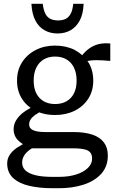

<svg xmlns="http://www.w3.org/2000/svg" viewBox="-20 -759 608 1015"><path d="M563 -437Q519 -441 488 -441Q461 -441 442 -436Q444 -433 447 -430Q473 -388 473 -333Q473 -278 446.5 -237Q420 -196 374.5 -173.5Q329 -151 271 -151Q225 -151 187 -165Q175 -158 164 -150Q149 -139 141.5 -127Q134 -115 134 -101Q134 -80 155.5 -70.5Q177 -61 217 -61H367Q427 -61 467.5 -47.5Q508 -34 529 -6.5Q550 21 550 63Q550 122 514.5 160.5Q479 199 420.5 217.5Q362 236 293 236H256Q189 236 135 223.5Q81 211 49.5 182Q18 153 18 105Q18 81 30.5 61Q43 41 68 23Q82 14 101 3Q93 -2 86 -8Q67 -23 59.5 -40Q52 -57 52 -76Q52 -100 64 -121Q76 -142 100 -162Q118 -176 142 -189Q114 -208 96 -237Q70 -278 70 -333Q70 -388 96.5 -429.5Q123 -471 168.5 -494.5Q214 -518 271 -518Q329 -518 375 -495Q397 -483 415 -467Q418 -472 423 -477Q441 -497 463 -510Q485 -523 510 -527.5Q535 -532 563 -529ZM149 25Q137 32 128 40Q112 54 104.5 69Q97 84 97 101Q97 125 114 141.5Q131 158 166.5 167Q202 176 257 176H292Q343 176 382.5 163.5Q422 151 444.5 129Q467 107 467 79Q467 50 445.5 37.5Q424 25 365 25ZM271 -209Q306 -209 331.5 -223.5Q357 -238 371 -265.5Q385 -293 385 -333Q385 -373 371 -401.5Q357 -430 331.5 -445Q306 -460 271 -460Q237 -460 211.5 -445Q186 -430 172 -401.5Q158 -373 158 -333Q158 -293 172 -265.5Q186 -238 211.5 -223.5Q237 -209 271 -209ZM284 -582Q323 -582 353 -599Q383 -616 401.5 -650.5Q420 -685 422 -739H367Q364 -705 353.5 -686Q343 -667 326.5 -659Q310 -651 287 -651Q264 -651 247 -659Q230 -667 220 -686Q210 -705 206 -739H146Q149 -685 167 -650.5Q185 -616 215.5 -599Q246 -582 284 -582Z"/></svg>

Font: Roboto Serif 20pt
Style: Regular
Weight: 400
Designer: Greg Gazdowicz
Foundry: Commercial Type
Version: Version 1.008